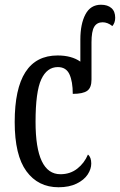

<svg xmlns="http://www.w3.org/2000/svg" viewBox="-20 -780 506 810"><path d="M42 -265Q42 -546 223 -546Q282 -546 319 -520V-613Q319 -679 340.5 -719.5Q362 -760 406 -760Q434 -760 450 -746Q466 -732 466 -705Q466 -684 454 -670Q434 -686 413 -686Q389 -686 377.5 -667Q366 -648 366 -601V-444Q366 -410 348 -397Q330 -384 287 -384Q287 -436 273 -466.5Q259 -497 224 -497Q178 -497 154 -445Q130 -393 130 -266Q130 -45 235 -45Q276 -45 306 -68.5Q336 -92 351 -128Q365 -117 365 -90Q365 -67 350 -44Q335 -21 303.5 -5.5Q272 10 227 10Q141 10 91.5 -57.5Q42 -125 42 -265Z"/></svg>

Font: Noto Serif Cond
Style: Regular
Weight: 400
Width: 3
Designer: Monotype Design Team
Foundry: Monotype Imaging Inc.
Version: Version 1.001